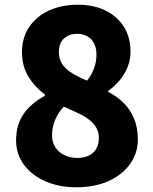

<svg xmlns="http://www.w3.org/2000/svg" viewBox="-20 -778 649 812"><path d="M303 14Q230 14 172.5 -11Q115 -36 81.5 -81Q48 -126 48 -185Q48 -232 64 -267.5Q80 -303 108 -329Q136 -355 170 -373V-378Q127 -410 100 -454Q73 -498 73 -557Q73 -619 103.5 -664Q134 -709 187 -733.5Q240 -758 309 -758Q376 -758 426 -733.5Q476 -709 504 -664.5Q532 -620 532 -559Q532 -524 519 -493Q506 -462 485 -437Q464 -412 438 -394V-389Q474 -371 502 -343.5Q530 -316 546.5 -277.5Q563 -239 563 -188Q563 -131 530.5 -85Q498 -39 439.5 -12.5Q381 14 303 14ZM348 -437Q369 -463 378.5 -491Q388 -519 388 -547Q388 -574 378 -594Q368 -614 349.5 -624.5Q331 -635 305 -635Q274 -635 251.5 -616Q229 -597 229 -557Q229 -528 243.5 -506.5Q258 -485 285 -468.5Q312 -452 348 -437ZM307 -110Q333 -110 353.5 -119Q374 -128 386 -147Q398 -166 398 -195Q398 -219 387.5 -237.5Q377 -256 358 -271Q339 -286 311.5 -299Q284 -312 250 -327Q228 -305 214 -273Q200 -241 200 -206Q200 -176 214.5 -154.5Q229 -133 253.5 -121.5Q278 -110 307 -110Z"/></svg>

Font: Noto Sans SC Black
Style: Regular
Weight: 900
Designer: Ryoko NISHIZUKA  (kana, bopomofo & ideographs); Paul D. Hunt (Latin, Greek & Cyrillic); Sandoll Communications , Soo-you
Foundry: Adobe
Version: Version 2.004-H2;hotconv 1.0.118;makeotfexe 2.5.65603